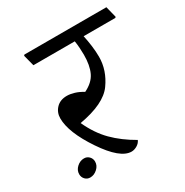

<svg xmlns="http://www.w3.org/2000/svg" viewBox="-154 -773 873 907"><g transform="rotate(-30 282.0 -319.5)"><path d="M561 -584.5H387.7Q394 -556.6 398.2 -524.2Q402.3 -491.7 402.3 -464.4Q402.3 -390.6 355.7 -325.7Q309.1 -260.7 170.4 -236.3Q203.1 -165 250.2 -117.7Q297.4 -70.3 364.3 -32.2Q357.9 -17.1 342.5 -8.1Q327.1 1 312 1Q251 1 174.6 -112.8Q98.1 -226.6 98.1 -303.2Q98.1 -335.4 119.6 -357.9Q141.1 -380.4 177.7 -380.4Q195.8 -380.4 218 -373.8Q240.2 -367.2 262.7 -353Q310.1 -376 327.6 -413.1Q345.2 -450.2 345.2 -508.3Q345.2 -523.4 343.8 -545.7Q342.3 -567.9 339.4 -584.5H113.8L98.1 -645L102.1 -649.4H549.3L564.5 -588.9ZM43.5 -30.3Q43.5 -51.8 61 -67.9Q78.6 -84 100.1 -84Q116.7 -84 127.7 -72.5Q138.7 -61 138.7 -44.9Q138.7 -22.9 120.8 -6.8Q103 9.3 82 9.3Q65.4 9.3 54.4 -2.2Q43.5 -13.7 43.5 -30.3Z"/></g></svg>

Font: Sitara
Style: Italic
Weight: 400
Italic angle: -11°
Designer: Neelakash Kshetrimayum
Foundry: Neelakash Kshetrimayum
Version: Version 1.000;PS Version 1.000;PS 1.0;hotconv 1.;hotconv 1.0